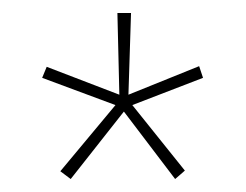

<svg xmlns="http://www.w3.org/2000/svg" viewBox="-20 -780 379 296"><path d="M182 -760H161L164 -634L52 -677L45 -660L158 -618L73 -516L89 -504L171 -608L250 -504L265 -517L184 -618L293 -660L287 -678L178 -634Z"/></svg>

Font: Noto Sans Armenian ExtraCondensed Thin
Style: Regular
Weight: 100
Width: 2
Designer: Monotype Design Team
Foundry: Monotype Imaging Inc.
Version: Version 2.008